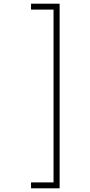

<svg xmlns="http://www.w3.org/2000/svg" viewBox="-20 -820 490 1040"><path d="M303 200H148V168H270V-768H148V-800H303Z"/></svg>

Font: Trispace Condensed Thin
Style: Regular
Weight: 100
Width: 3
Designer: Tyler Finck
Foundry: Etcetera Type Company
Version: Version 1.210; ttfautohint (v1.8.3)